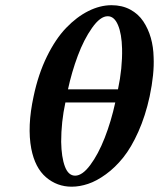

<svg xmlns="http://www.w3.org/2000/svg" viewBox="-20 -701 605 731"><path d="M418.9 -311H229Q212.9 -236.8 212.9 -161.1Q213.9 -102.1 227.1 -67.1Q240.2 -32.2 266.1 -32.2Q293.5 -32.2 323.7 -72.8Q354 -113.3 378.7 -176.3Q403.3 -239.3 418.9 -311ZM390.1 -639.2Q361.8 -639.2 330.6 -595Q299.3 -550.8 276.1 -488.5Q252.9 -426.3 238.8 -360.8H429.2Q446.3 -441.4 444.8 -515.1Q443.4 -572.3 429.2 -605.7Q415 -639.2 390.1 -639.2ZM107.9 -334Q125.5 -418 158.4 -485.4Q191.4 -552.7 231.7 -594.7Q272 -636.7 316.4 -658.9Q360.8 -681.2 404.8 -681.2Q444.8 -681.2 475.8 -664.6Q506.8 -647.9 525.6 -619.6Q544.4 -591.3 554.2 -556.9Q564 -522.5 564.9 -482.9Q567.9 -419.9 549.8 -334Q533.7 -259.8 506.8 -199.7Q480 -139.6 449.2 -101.3Q418.5 -63 383.1 -37.4Q347.7 -11.7 315.4 -1Q283.2 9.8 252.9 9.8Q197.3 9.8 155.3 -26.1Q113.3 -62 99.1 -134.8Q83 -219.2 107.9 -334Z"/></svg>

Font: Common Serif
Style: Bold Italic
Weight: 700
Italic angle: -12°
Designer: Philipp H. Poll, Khaled Hosny
Foundry: Stefan Peev, Context Ltd.
Version: Version 1.026